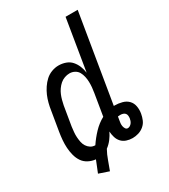

<svg xmlns="http://www.w3.org/2000/svg" viewBox="-203 -831 906 1029"><g transform="rotate(-30 250.0 -317.0)"><path d="M166 101 104 80Q112 61 119 43Q126 25 133 8Q110 6 89 -5Q68 -16 55.5 -34.5Q43 -53 37 -76Q31 -99 29.5 -122.5Q28 -146 30 -170.5Q32 -195 36 -219L56 -339Q59 -360 64.5 -381.5Q70 -403 78.5 -423Q87 -443 100 -462.5Q113 -482 129.5 -497Q146 -512 167.5 -520Q189 -528 210 -528Q233 -528 254 -520.5Q275 -513 289 -497Q303 -481 311 -461Q319 -441 322 -419L374 -735H449L359 -192H364Q387 -192 409.5 -186Q432 -180 446.5 -165Q461 -150 465 -128Q469 -106 465 -83Q462 -65 454.5 -47Q447 -29 431.5 -16Q416 -3 397.5 2.5Q379 8 361 8Q342 8 324 2Q306 -4 294 -17Q282 -30 276.5 -48Q271 -66 270 -85Q260 -64 245.5 -45Q231 -26 212 -12Q197 15 187 44Q177 73 166 101ZM168 -59Q190 -92 218 -121.5Q246 -151 281 -170L303 -303Q306 -320 307.5 -337Q309 -354 308.5 -370.5Q308 -387 304.5 -403Q301 -419 293.5 -432.5Q286 -446 271.5 -454Q257 -462 240 -462Q225 -462 209.5 -456.5Q194 -451 182 -440.5Q170 -430 160.5 -416.5Q151 -403 145 -388.5Q139 -374 135 -359Q131 -344 128 -329L108 -209Q106 -193 104.5 -177Q103 -161 104 -145.5Q105 -130 108 -115Q111 -100 119 -87.5Q127 -75 139.5 -67Q152 -59 168 -59ZM365 -51Q372 -51 378.5 -55Q385 -59 389.5 -65Q394 -71 396.5 -78Q399 -85 400 -92Q401 -100 400 -108.5Q399 -117 394 -122.5Q389 -128 381.5 -130.5Q374 -133 365 -133Q361 -133 357 -132.5Q353 -132 350 -132L347 -114Q345 -104 344 -94.5Q343 -85 344.5 -76Q346 -67 351 -59Q356 -51 365 -51Z"/></g></svg>

Font: Iosevka Term Curly Oblique
Style: Regular
Weight: 400
Italic angle: -9°
Designer: Belleve Invis
Foundry: Belleve Invis
Version: Version 32.3.0